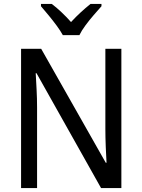

<svg xmlns="http://www.w3.org/2000/svg" viewBox="-20 -964 730 984"><path d="M602 0H498L167 -589H163Q165 -552 167.5 -505.5Q170 -459 170 -413V0H88V-714H191L522 -130H526Q524 -161 522 -211Q520 -261 520 -302V-714H602ZM302 -784Q290 -806 270.5 -832.5Q251 -859 229.5 -885Q208 -911 190 -932V-944H245Q268 -927 294 -902.5Q320 -878 344 -851Q370 -879 394 -901Q418 -923 444 -944H500V-932Q483 -913 460.5 -887Q438 -861 418 -834Q398 -807 387 -784Z"/></svg>

Font: Noto Sans Hebrew SemiCondensed
Style: Regular
Weight: 400
Width: 4
Designer: Monotype Design Team
Foundry: Monotype Imaging Inc.
Version: Version 2.004; ttfautohint (v1.8.4.7-5d5b)